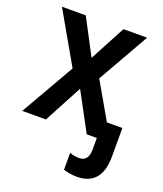

<svg xmlns="http://www.w3.org/2000/svg" viewBox="-139 -632 789 932"><g transform="rotate(20 256.0 -165.5)"><path d="M369 210C451 210 496 161 496 60V-88H416L308 -276L459 -541H337L239 -357L142 -541H19L170 -277L11 0H133L238 -197L344 0H396V58C396 99 382 121 346 121C329 121 313 117 299 112V199C317 205 340 210 369 210Z"/></g></svg>

Font: Noto Sans UI SemiCondensed Medium
Style: Regular
Weight: 500
Width: 4
Designer: Monotype Design Team
Foundry: Monotype Imaging Inc.
Version: Version 1.901